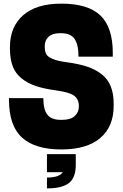

<svg xmlns="http://www.w3.org/2000/svg" viewBox="-20 -814 680 1064"><path d="M291 -313Q224.6 -321.8 179 -337.2Q133.3 -352.5 99.9 -379.2Q66.4 -405.8 50.8 -446Q35.2 -486.3 35.2 -543V-554.2Q35.2 -665.5 108.4 -729.7Q181.6 -793.9 319.8 -793.9Q467.8 -793.9 536.4 -728.3Q605 -662.6 605 -521V-500H415Q415 -567.4 393.1 -598.6Q371.1 -629.9 319.8 -629.9H310.1Q270 -629.9 249 -610.1Q228 -590.3 228 -559.1V-555.2Q228 -529.3 236.1 -514.4Q244.1 -499.5 271 -487.8Q297.9 -476.1 349.1 -469.2Q415.5 -460.4 461.9 -445.1Q508.3 -429.7 542.7 -403.1Q577.1 -376.5 593.5 -335.9Q609.9 -295.4 609.9 -238.8V-228Q609.9 -112.3 535.6 -49.1Q461.4 14.2 319.8 14.2Q174.3 14.2 102.1 -51.5Q29.8 -117.2 29.8 -261.2V-270H220.2Q220.2 -206.1 242.9 -178Q265.6 -149.9 314.9 -149.9H325.2Q371.1 -149.9 394 -170.9Q417 -191.9 417 -223.1V-227.1Q417 -263.7 391.4 -283.2Q365.7 -302.7 291 -313ZM399.9 40V100.1Q399.9 170.4 362.1 200.2Q324.2 230 240.2 230V169.9Q308.6 169.9 328.1 140.1H240.2V40Z"/></svg>

Font: Cooper Hewitt
Style: Heavy
Weight: 713
Designer: Village Type and Design LLC
Foundry: Cooper Hewitt Smithsonian Design Museum
Version: 1.000